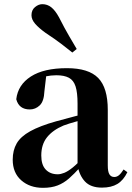

<svg xmlns="http://www.w3.org/2000/svg" viewBox="-20 -884 632 921"><path d="M186 17Q123 17 82 -19Q41 -55 41 -118Q41 -163 60 -196Q79 -229 125 -254.5Q171 -280 249 -302Q288 -313 338.5 -326Q389 -339 429 -349V-323Q389 -313 349 -302Q309 -291 285 -282Q233 -260 205.5 -225.5Q178 -191 178 -138Q178 -93 199.5 -70.5Q221 -48 257 -48Q271 -48 288.5 -55Q306 -62 329.5 -81Q353 -100 385 -136L402 -81H364Q336 -50 311 -28Q286 -6 256.5 5.5Q227 17 186 17ZM469 16Q415 16 387.5 -13.5Q360 -43 352 -92V-95V-387Q352 -440 342.5 -469.5Q333 -499 310.5 -511Q288 -523 250 -523Q225 -523 198.5 -517.5Q172 -512 135 -498L202 -523L193 -446Q191 -398 170.5 -378.5Q150 -359 123 -359Q71 -359 58 -408Q66 -477 128 -517Q190 -557 301 -557Q405 -557 451 -510Q497 -463 497 -357V-91Q497 -60 505 -47.5Q513 -35 528 -35Q540 -35 550 -43Q560 -51 573 -71L591 -58Q572 -19 543 -1.5Q514 16 469 16ZM348 -649 327 -632Q302 -652 274 -673.5Q246 -695 199 -726Q167 -749 149 -769.5Q131 -790 131 -811Q131 -836 148 -850Q165 -864 183 -864Q207 -864 226 -849Q245 -834 263 -801Q291 -746 311 -712Q331 -678 348 -649Z"/></svg>

Font: Noto Serif JP ExtraLight ExtraBold
Style: Regular
Weight: 800
Version: Version 2.003-H1;hotconv 1.1.1;makeotfexe 2.6.0